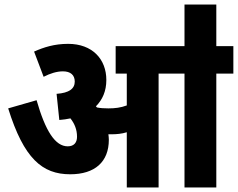

<svg xmlns="http://www.w3.org/2000/svg" viewBox="-20 -825 1047 845"><path d="M459 -210C459 -218 458 -226 457 -234C462 -234 466 -234 470 -234C493 -234 516 -236 538 -243V0H678V-501H792V0H932V-501H1007V-622H932V-805H792V-622H489V-501H538V-361C511 -351 486 -348 457 -348C438 -348 422 -349 407 -352C405 -354 403 -356 402 -357C431 -386 448 -424 448 -473C448 -565 386 -632 280 -632C219 -632 173 -617 130 -598L172 -487C201 -502 230 -511 257 -511C290 -511 309 -495 309 -466C309 -435 285 -416 229 -412L241 -297C258 -298 275 -301 290 -304C308 -281 319 -255 319 -223C319 -198 306 -181 278 -181C223 -181 180 -248 141 -384L16 -348C85 -127 166 -58 289 -58C398 -58 459 -113 459 -210Z"/></svg>

Font: Noto Sans Devanagari UI Condensed ExtraBold
Style: Regular
Weight: 800
Width: 3
Designer: Jelle Bosma - Monotype Design Team
Foundry: Monotype Imaging Inc.
Version: Version 2.004